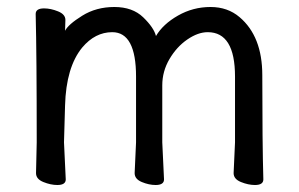

<svg xmlns="http://www.w3.org/2000/svg" viewBox="-20 -512 856 549"><path d="M709 17Q690 17 669 8.5Q648 0 648 -17L652 -105V-293Q652 -420 574 -420Q546 -420 515.5 -399Q485 -378 464.5 -343Q444 -308 444 -268V-105L449 1Q449 17 425 17Q406 17 385.5 8.5Q365 0 365 -17L369 -105V-293Q369 -420 301 -420Q252 -420 215 -376Q169 -320 166 -210L163 -105L168 1Q168 17 144 17Q125 17 104 8.5Q83 0 83 -17L85 -105Q85 -356 82 -472Q82 -488 106 -488Q125 -488 146 -479.5Q167 -471 167 -455L166 -424Q175 -442 215 -467Q255 -492 307 -492Q359 -492 389.5 -462.5Q420 -433 426 -409Q446 -443 489 -467.5Q532 -492 582 -492Q631 -492 665 -463Q730 -408 730 -297Q730 -105 733 1Q733 17 709 17Z"/></svg>

Font: linja waso lili
Style: Bold
Weight: 400
Designer: Fontworks Inc.
Version: Version 1.000;August 6, 2022;FontCreator 14.0.0.2814 64-bit